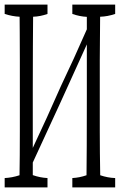

<svg xmlns="http://www.w3.org/2000/svg" viewBox="-33 -747 531 834"><path d="M467.3 -727.1Q467.3 -702.1 467.3 -686.5Q434.6 -675.3 401.9 -674.3Q400.4 -553.2 400.4 -485.4Q400.4 -326.2 400.4 -176.8Q400.4 -114.3 400.9 -83.3Q401.4 -52.2 402.3 14.2Q435.1 25.4 467.3 26.4Q467.3 51.3 467.3 66.9H281.2Q281.2 51.8 281.2 26.4Q312 24.9 342.8 14.2Q343.8 -51.3 343.8 -114.7Q343.8 -213.9 344.2 -322.8Q344.2 -433.6 344.2 -554.2Q226.6 -293 109.4 -41Q109.4 -8.8 109.4 13.7Q141.6 24.9 173.3 26.4Q173.3 51.3 173.3 66.9H-12.7Q-12.7 51.8 -12.7 26.4Q19.5 24.9 51.8 14.2Q53.2 -65.9 53.2 -174.8Q53.2 -324.7 53.2 -483.9Q52.7 -541.5 52.7 -608.4Q52.7 -639.6 52.2 -674.3Q20 -675.8 -12.7 -686.5Q-12.7 -701.7 -12.7 -727.1H173.3Q173.3 -702.1 173.3 -686.5Q142.1 -675.3 110.8 -674.3Q109.9 -609.4 109.9 -547.4Q109.9 -448.2 109.4 -359.4Q109.4 -227.1 109.4 -104.5Q170.4 -233.4 231.4 -372.6Q288.1 -491.2 344.2 -619.6Q344.2 -642.1 344.2 -673.8Q313 -675.3 281.2 -686.5Q281.2 -701.7 281.2 -727.1Z"/></svg>

Font: Scarab Serif
Style: Condensed-Light
Weight: 300
Designer: John Roberts
Foundry: Scarab
Version: 1.0